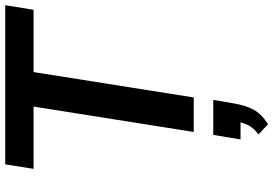

<svg xmlns="http://www.w3.org/2000/svg" viewBox="-172 -572 1023 718"><g transform="rotate(-90 339.0 -213.5)"><path d="M204 0 299 -599H66L83 -705H678L661 -599H428L333 0ZM233 278 195 242Q216 226 225.5 210Q235 194 240 175H176L193 73H324L311 149Q304 192 288 222.5Q272 253 233 278Z"/></g></svg>

Font: Mulish
Style: Bold Italic
Weight: 700
Italic angle: -9°
Designer: Vernon Adams
Foundry: Vernon Adams
Version: Version 3.603; ttfautohint (v1.8.3)